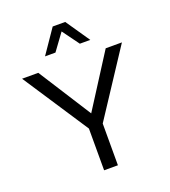

<svg xmlns="http://www.w3.org/2000/svg" viewBox="-158 -1009 995 1124"><g transform="rotate(-20 339.5 -447.0)"><path d="M296 0V-260L28 -668H129L339 -339L549 -668H650L382 -260V0ZM199 -745 301 -894H379L481 -745H416L340 -849L264 -745Z"/></g></svg>

Font: Gantari
Style: Regular
Weight: 400
Designer: Anugrah Pasau
Foundry: Lafontype
Version: Version 1.000; ttfautohint (v1.8.3)